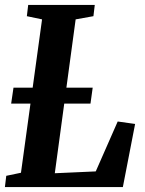

<svg xmlns="http://www.w3.org/2000/svg" viewBox="-21 -763 591 783"><path d="M-1 0 4.5 -46 64.5 -58.5 150.5 -684 88.5 -697 94 -743H365.5L360 -697L287.5 -684L202.5 -56.5L369.5 -64L459 -267.5L530 -257.5L480 0ZM24.5 -340.5 34 -405.5H357L348 -340.5Z"/></svg>

Font: Merriweather 24pt SemiCondensed
Style: Bold Italic
Weight: 700
Width: 4
Italic angle: -7.8°
Designer: Eben Sorkin
Foundry: Eben Sorkin
Version: Version 2.101